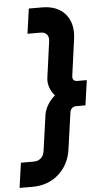

<svg xmlns="http://www.w3.org/2000/svg" viewBox="-108 -818 537 1036"><g transform="rotate(-5 161.0 -300.0)"><path d="M-45 180 -26 45H44Q66 45 81.8 31.8Q97.5 18.5 101 -5L129 -203Q133 -228.5 149.5 -255.5Q166 -282.5 189 -301Q171.5 -319 162 -345.5Q152.5 -372 156 -398L183 -595Q186 -617.5 175 -631.2Q164 -645 140 -645H70L89 -780H159Q244 -780 286.8 -729.2Q329.5 -678.5 318 -595L291 -398Q287 -368 317 -368H367L348 -233H298Q285.5 -233 276 -225.5Q266.5 -218 264 -203L236 -5Q224.5 78 167 129Q109.5 180 25 180Z"/></g></svg>

Font: Mohave
Style: Bold Italic
Weight: 700
Italic angle: -8°
Designer: Gumpita Rahayu
Foundry: Tokotype
Version: Version 2.003; ttfautohint (v1.8.3)